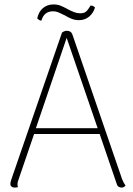

<svg xmlns="http://www.w3.org/2000/svg" viewBox="-20 -839 602 867"><path d="M547 -1Q539 8 530 8Q522 8 516 4.5Q510 1 508 -6L430 -234H134L64 -29Q59 -17 59 -8Q59 2 61 6Q55 8 45 8Q37 8 31.5 3Q26 -2 27 -10Q27 -15 29.5 -23Q32 -31 33 -34L260 -692Q271 -700 282 -700Q301 -700 307 -683L531 -31Q539 -11 547 -1ZM421 -260 281 -668 142 -260ZM337 -748Q320 -748 305 -753.5Q290 -759 272 -770Q252 -780 242 -784Q232 -788 219 -788Q179 -788 167 -746H165Q158 -746 148 -756Q155 -787 174.5 -803Q194 -819 222 -819Q239 -819 253 -813.5Q267 -808 285 -798Q302 -789 315 -784Q328 -779 342 -779Q360 -779 369 -787Q378 -795 389 -814Q401 -814 409 -805Q401 -779 382 -763.5Q363 -748 337 -748Z"/></svg>

Font: Arima Madurai Thin
Style: Regular
Weight: 250
Designer: Joana Correia and Natanael Gama
Foundry: NDISCOVER
Version: Version 1.019; ttfautohint (v1.5) -l 7 -r 28 -G 50 -x 13 -D 